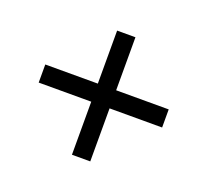

<svg xmlns="http://www.w3.org/2000/svg" viewBox="-92 -688 767 711"><g transform="rotate(20 292.0 -332.5)"><path d="M535.2 -296.9H328.1V-87.9H255.9V-296.9H48.8V-368.2H255.9V-577.1H328.1V-368.2H535.2Z"/></g></svg>

Font: Libra Sans Modern
Style: Regular
Weight: 400
Foundry: Stefan Peev, Context Ltd
Version: Version 1.000